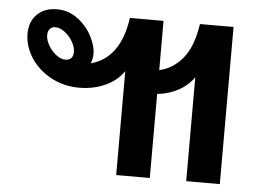

<svg xmlns="http://www.w3.org/2000/svg" viewBox="-45 -625 928 683"><g transform="rotate(5 419.0 -283.5)"><path d="M763 -560V1H643V-370Q621 -339 587 -321Q553 -303 513 -299V1H393V-370Q368 -334 326 -315.5Q284 -297 235 -297Q178 -297 132 -322.5Q86 -348 60.5 -388.5Q35 -429 35 -473Q35 -516 61.5 -542Q88 -568 132 -568Q173 -568 205.5 -544Q238 -520 256.5 -485.5Q275 -451 275 -422Q275 -402 268 -387Q372 -414 393 -560H513V-384Q562 -395 596.5 -437Q631 -479 643 -560ZM205 -422Q205 -439 194 -458.5Q183 -478 165.5 -491Q148 -504 132 -504Q119 -504 112 -495.5Q105 -487 105 -473Q105 -457 116 -437.5Q127 -418 144 -405Q161 -392 177 -392Q190 -392 197.5 -399.5Q205 -407 205 -422Z"/></g></svg>

Font: KoHo
Style: Bold
Weight: 700
Designer: Cadson Demak & Katatrad Team
Foundry: Cadson Demak Co.,Ltd.
Version: Version 1.000; ttfautohint (v1.6)